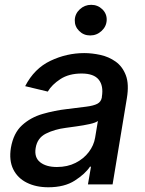

<svg xmlns="http://www.w3.org/2000/svg" viewBox="-20 -776 609 808"><path d="M183.2 12.1Q131.4 12.1 92.7 -7.3Q54 -26.6 35.7 -63.7Q17.4 -100.9 25.9 -154.1Q36.6 -215.9 72.8 -248.9Q109 -282 159.4 -296.5Q209.9 -311.1 262.4 -317.1Q312.1 -323.2 343 -327.1Q373.9 -331 389.7 -339.3Q405.5 -347.7 408.7 -366.5V-369Q416.2 -415.1 395.4 -440.9Q374.6 -466.6 323.5 -466.6Q270.2 -466.6 234.2 -443.2Q198.2 -419.7 181.1 -390.6L85.9 -413.4Q124.3 -487.9 192.5 -520.2Q260.7 -552.6 334.5 -552.6Q367.2 -552.6 402.3 -544.9Q437.5 -537.3 466.4 -516.9Q495.4 -496.4 509.6 -459.2Q523.8 -421.9 513.8 -362.2L453.8 0H350.1L362.9 -74.6H358.7Q338.4 -44 294.7 -16Q251.1 12.1 183.2 12.1ZM219.5 -73.2Q263.8 -73.2 298.1 -90.6Q332.4 -108 353.7 -136.2Q375 -164.4 380.3 -196.7L392 -267Q383.2 -259.6 357.2 -253.9Q331.3 -248.2 302.6 -244.3Q273.8 -240.4 256.4 -237.9Q209.5 -231.9 173.1 -213.6Q136.7 -195.3 130 -152.7Q123.6 -113.3 149 -93.2Q174.4 -73.2 219.5 -73.2ZM359.4 -626.8Q332 -626.8 313 -645.8Q294 -664.8 294.7 -691.4Q295.5 -718 315.9 -736.9Q336.3 -755.7 363.6 -755.7Q391.3 -755.7 410.7 -736.9Q430 -718 429 -691.4Q427.9 -664.8 407.5 -645.8Q387.1 -626.8 359.4 -626.8Z"/></svg>

Font: Inter UI Medium
Style: Italic
Weight: 500
Italic angle: 9.39999°
Designer: Rasmus Andersson
Foundry: rsms
Version: 3.2;8d6f07862